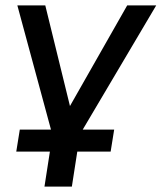

<svg xmlns="http://www.w3.org/2000/svg" viewBox="-20 -508 596 708"><path d="M144 180 164 51H40L53 -30H168L44 -488H147L238 -117L449 -488H556L285 -30H401L388 51H265L245 180Z"/></svg>

Font: Nunito Sans SemiBold
Style: Italic
Weight: 600
Italic angle: -9°
Designer: Vernon Adams
Foundry: Vernon Adams
Version: Version 3.006; ttfautohint (v1.8.3)